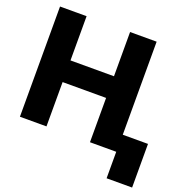

<svg xmlns="http://www.w3.org/2000/svg" viewBox="-154 -873 1163 1191"><g transform="rotate(20 427.5 -277.0)"><path d="M41 0V-727.5H216.3V-435.5H503.4V-727.5H678.7V0H503.4V-292.5H216.3V0ZM845.2 -113.3V174.8H676.8V-113.3Z"/></g></svg>

Font: Inter Tight ExtraBold
Style: Regular
Weight: 800
Designer: Rasmus Andersson
Foundry: rsms
Version: Version 3.004; ttfautohint (v1.8.4.7-5d5b)